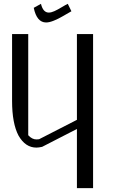

<svg xmlns="http://www.w3.org/2000/svg" viewBox="-20 -758 602 986"><path d="M328.1 -738.3 346.7 -700.2Q322.3 -686.5 300.8 -673.8Q279.3 -661.1 256.3 -651.9Q233.4 -642.6 216.8 -642.6Q168.9 -642.6 153.3 -717.8L190.4 -738.3Q201.2 -693.4 230.5 -693.4Q243.2 -693.4 259.3 -700.7Q275.4 -708 296.4 -720.7Q317.4 -733.4 328.1 -738.3ZM458 -583V208H375V-95.7L196.3 -3.9Q178.7 0 167 0Q110.4 0 75.2 -61.5Q42 -124 42 -240.2V-583H125V-63.5Q144.5 -42 167 -42Q176.8 -42 180.7 -43L375 -142.6V-583Z"/></svg>

Font: wanta
Style: Medium
Weight: 500
Version: Version 0.91